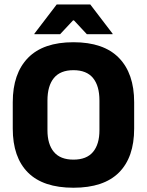

<svg xmlns="http://www.w3.org/2000/svg" viewBox="-20 -847 675 882"><path d="M317.4 15.4Q178.2 15.4 108.4 -54.5Q38.6 -124.4 38.6 -256.1V-377.5Q38.6 -509.4 108.7 -581.2Q178.8 -653 317.4 -653Q456 -653 526.2 -581.2Q596.3 -509.4 596.3 -377.5V-256.1Q596.3 -124.4 526.5 -54.5Q456.7 15.4 317.4 15.4ZM317.4 -113.7Q377.8 -113.7 407.3 -149Q436.8 -184.3 436.8 -248.6V-385.3Q436.8 -452.6 407.3 -488.6Q377.8 -524.6 317.4 -524.6Q257.1 -524.6 227.6 -488.6Q198 -452.6 198 -385.3V-248.6Q198 -184.3 227.6 -149Q257.1 -113.7 317.4 -113.7ZM240.5 -826.5H394.7L497.3 -692.2V-690H378.9L319.8 -753.2H315.4L256.3 -690H137.9V-692.2Z"/></svg>

Font: Anek Odia Medium
Style: Regular
Weight: 500
Designer: Yesha Goshar & Mahesh Sahu (Odia), Yesha Goshar (Latin)
Foundry: Ek Type
Version: Version 1.003